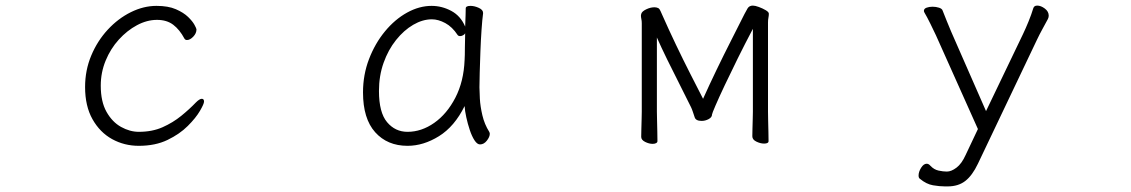

<svg xmlns="http://www.w3.org/2000/svg" viewBox="-20 -505 4040 686"><path d="M709 -142Q709 -134 694.5 -109Q680 -84 651 -55Q622 -26 578.5 -5Q535 16 476 16Q424 16 380.5 -8Q337 -32 310.5 -79Q284 -126 284 -194Q284 -254 306 -306.5Q328 -359 365 -399Q402 -439 447.5 -461.5Q493 -484 539 -484Q581 -484 608.5 -472Q636 -460 652 -444.5Q668 -429 675 -416Q682 -403 682 -400Q682 -386 670.5 -374Q659 -362 648 -362Q642 -362 639 -367Q622 -399 599 -416.5Q576 -434 541 -434Q505 -434 469.5 -415Q434 -396 404.5 -363.5Q375 -331 357.5 -288.5Q340 -246 340 -199Q340 -142 360.5 -105.5Q381 -69 412.5 -51.5Q444 -34 476 -34Q524 -34 561 -50.5Q598 -67 627.5 -91Q657 -115 680 -139Q693 -152 701 -152Q709 -152 709 -142Z M1706 -457Q1703 -435 1700.5 -398.5Q1698 -362 1696.5 -321.5Q1695 -281 1694 -246Q1693 -211 1693 -193Q1693 -180 1694.5 -152.5Q1696 -125 1703.5 -93Q1711 -61 1728 -34Q1730 -30 1730 -27Q1730 -16 1719.5 -2.5Q1709 11 1695 11Q1685 11 1675.5 -3.5Q1666 -18 1658.5 -40.5Q1651 -63 1646 -86Q1641 -109 1640 -126Q1604 -53 1548.5 -18.5Q1493 16 1436 16Q1364 16 1320.5 -32.5Q1277 -81 1277 -175Q1277 -238 1298.5 -294Q1320 -350 1355.5 -393Q1391 -436 1434.5 -460Q1478 -484 1522 -484Q1559 -484 1592.5 -466Q1626 -448 1642 -410Q1643 -433 1643.5 -450.5Q1644 -468 1644 -475Q1644 -484 1661 -484Q1675 -484 1690.5 -477Q1706 -470 1706 -459ZM1642 -386Q1640 -382 1634.5 -379Q1629 -376 1624 -376Q1618 -376 1615 -380Q1596 -409 1571 -422.5Q1546 -436 1523 -436Q1490 -436 1456.5 -416.5Q1423 -397 1395 -362Q1367 -327 1350.5 -280.5Q1334 -234 1334 -180Q1334 -103 1363 -68.5Q1392 -34 1436 -34Q1486 -34 1531.5 -66Q1577 -98 1607 -156Q1637 -214 1640 -291Q1641 -306 1641 -333.5Q1641 -361 1642 -386Z M2670 -402Q2642 -349 2616 -296.5Q2590 -244 2569 -199.5Q2548 -155 2536 -127Q2524 -99 2524 -96Q2524 -86 2512 -79.5Q2500 -73 2487 -73Q2466 -73 2462 -86Q2459 -95 2455.5 -105.5Q2452 -116 2449 -122Q2432 -157 2409 -202Q2386 -247 2364 -292Q2342 -337 2327 -371V-106Q2327 -100 2327.5 -79Q2328 -58 2328.5 -35.5Q2329 -13 2329 -1Q2329 4 2324 6.5Q2319 9 2312 9Q2299 9 2285 2Q2271 -5 2271 -16Q2271 -24 2271.5 -43Q2272 -62 2272.5 -80.5Q2273 -99 2273 -106V-422Q2273 -430 2271.5 -437Q2270 -444 2270 -449Q2270 -451 2270.5 -452.5Q2271 -454 2271 -455Q2273 -464 2288.5 -471.5Q2304 -479 2318 -479Q2326 -479 2332 -476Q2337 -473 2340 -465.5Q2343 -458 2346 -452Q2369 -400 2395 -345.5Q2421 -291 2446.5 -241Q2472 -191 2492 -152Q2514 -201 2540 -255Q2566 -309 2592.5 -361Q2619 -413 2640 -455Q2645 -465 2651 -475Q2657 -485 2670 -485Q2678 -485 2691.5 -480Q2705 -475 2716 -468.5Q2727 -462 2727 -456Q2727 -449 2725.5 -441.5Q2724 -434 2724 -425V-106Q2724 -96 2724.5 -75Q2725 -54 2725.5 -33.5Q2726 -13 2726 -1Q2726 8 2710 8Q2697 8 2682.5 1Q2668 -6 2668 -18Q2668 -26 2668.5 -44.5Q2669 -63 2669.5 -81Q2670 -99 2670 -106Z M3356 161Q3337 161 3313.5 157Q3290 153 3267 134Q3262 131 3262 122Q3262 109 3271 94.5Q3280 80 3291 80Q3298 80 3304 87Q3317 101 3333.5 104.5Q3350 108 3363 108Q3379 108 3397.5 94Q3416 80 3430 49L3474 -44L3324 -379Q3317 -394 3304.5 -419.5Q3292 -445 3283 -460Q3281 -464 3281 -466Q3281 -474 3290.5 -477.5Q3300 -481 3312 -481Q3324 -481 3335 -477.5Q3346 -474 3348 -467Q3355 -449 3362.5 -430.5Q3370 -412 3378 -393L3503 -108L3635 -383Q3645 -404 3655 -428.5Q3665 -453 3672 -476Q3675 -485 3686 -485Q3699 -485 3713 -474.5Q3727 -464 3727 -449Q3727 -443 3724 -437Q3716 -422 3705 -402Q3694 -382 3685 -363L3474 80Q3454 122 3429 141.5Q3404 161 3366 161Z"/></svg>

Font: Moon Stars Kai T Light
Style: Regular
Weight: 300
Designer: GuiWonder
Version: Version 1.101